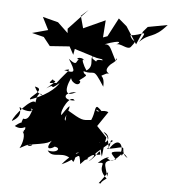

<svg xmlns="http://www.w3.org/2000/svg" viewBox="-63 -875 986 1099"><g transform="rotate(5 430.0 -326.0)"><path d="M359 -136C374 -169 310 -162 321 -190C342 -253 361 -298 298 -204C286 -228 342 -331 367 -294C301 -287 288 -334 372 -343C320 -312 297 -336 335 -420C356 -364 376 -441 347 -400C397 -358 405 -445 358 -394C459 -465 405 -432 403 -466C475 -444 450 -501 523 -387C528 -471 477 -433 536 -464C575 -465 501 -465 554 -518C620 -564 562 -566 589 -524C541 -614 544 -632 510 -630C608 -666 603 -646 571 -633C600 -650 645 -602 663 -631C700 -678 667 -647 652 -695C716 -694 760 -751 705 -660C760 -718 785 -684 860 -771L747 -750L722 -721L689 -645L626 -743L578 -784L522 -677L497 -668L504 -767L379 -710L360 -780L402 -818L291 -700L293 -675L233 -732L144 -755L183 -678L186 -684L90 -658L159 -641L198 -592L311 -600L336 -554L342 -588L471 -548L502 -543C524 -527 462 -553 471 -520C482 -531 411 -546 468 -558C413 -562 473 -505 419 -471C402 -495 379 -546 403 -527C381 -556 328 -527 392 -528C340 -543 381 -476 313 -529C359 -455 357 -448 292 -462C344 -476 318 -469 254 -384C236 -389 192 -366 233 -405C233 -384 280 -417 199 -349C257 -391 207 -329 272 -386C269 -378 232 -320 113 -278C95 -289 207 -342 133 -354C160 -300 164 -325 190 -296C149 -356 145 -256 144 -263C126 -293 23 -176 19 -146C94 -186 44 -236 60 -229C62 -214 152 -197 120 -227C160 -216 161 -204 150 -250C127 -254 130 -151 82 -165C60 -110 101 -170 38 -119C89 -92 105 -138 98 -104C68 -77 141 -71 84 -91C104 -80 94 -25 76 5C183 -57 144 5 118 -18C238 -37 252 -36 281 -86C195 20 267 -11 275 -21C316 -18 295 18 238 4C273 56 333 -14 390 57C416 6 371 -3 452 3C433 65 407 58 472 33C435 -11 482 52 459 -10C453 2 402 -20 324 76C425 31 419 -18 430 66C501 -13 533 -5 476 46C526 13 535 -45 540 2C481 11 515 -4 606 -83C579 -95 606 -58 574 -35C648 -41 681 -74 665 -18C594 69 598 7 566 23C611 19 588 -7 530 50C597 39 514 70 588 135C533 172 577 165 545 165C604 91 595 80 590 123C574 52 548 36 632 23C603 -14 574 -22 673 -26C675 -53 657 -12 697 7C653 -49 674 25 655 -18C671 -56 639 -119 586 -34C569 -128 575 -95 547 -130C594 -111 586 -59 526 -67C543 -73 533 -32 550 12L556 -44L566 -99L508 -160L565 -244C532 -261 499 -229 495 -253C561 -220 506 -267 499 -269C484 -269 491 -236 471 -191C418 -186 422 -182 329 -237L323 -152Z"/></g></svg>

Font: Hussar Lance
Style: Italic
Weight: 700
Foundry: Cannot Into Space Fonts, PlusOne Fonts
Version: Version 2.27